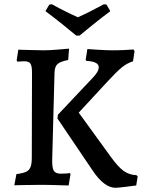

<svg xmlns="http://www.w3.org/2000/svg" viewBox="-20 -878 681 912"><path d="M95 -587Q85 -587 75.5 -586Q66 -585 63 -585L59 -591L67 -642Q81 -642 118 -640.5Q155 -639 188 -639Q215 -639 255 -642.5Q295 -646 308 -647L304 -593Q267 -586 253.5 -574Q240 -562 239 -534L228 -121Q227 -81 235.5 -67Q244 -53 269 -53Q285 -53 296.5 -54Q308 -55 312 -56L315 -51L306 3Q291 3 252 1.5Q213 0 174 0Q132 0 96 1Q60 2 48 2L58 -51Q89 -55 104 -62Q119 -69 125 -84.5Q131 -100 131 -129L132 -533Q132 -565 124.5 -576Q117 -587 95 -587ZM420 -508Q449 -537 449 -559Q449 -572 435 -579.5Q421 -587 390 -589L387 -594L395 -645Q408 -644 448 -641.5Q488 -639 512 -639Q544 -639 573.5 -640.5Q603 -642 614 -643L619 -635L612 -587Q584 -578 559.5 -558.5Q535 -539 490 -490L354 -343L507 -132Q541 -85 567.5 -66Q594 -47 628 -46L634 -40L627 3Q614 5 576 9.5Q538 14 529 14Q474 14 418 -71L253 -315L255 -333ZM196 -825 214 -856 226 -858Q297 -819 350 -796Q396 -816 474 -858L486 -856L504 -825Q461 -793 416 -756.5Q371 -720 358 -709H342Q329 -720 284 -756.5Q239 -793 196 -825Z"/></svg>

Font: Alegreya SC Medium
Style: Regular
Weight: 500
Designer: Juan Pablo del Peral
Foundry: Huerta Tipografica
Version: Version 2.007; ttfautohint (v1.6)